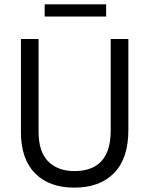

<svg xmlns="http://www.w3.org/2000/svg" viewBox="-20 -853 685 881"><path d="M488 -254V-674H569V-256Q569 -126 503.5 -59Q438 8 321 8Q206 8 141 -57.5Q76 -123 76 -248V-674H157V-249Q157 -156 201.5 -112Q246 -68 321 -68Q488 -68 488 -254ZM467 -777H185V-833H467Z"/></svg>

Font: Hind
Style: Regular
Weight: 400
Designer: Manushi Parikh, Satya Rajpurohit
Foundry: Indian Type Foundry
Version: Version 2.000;PS 1.0;hotconv 1.0.79;makeotf.lib2.5.61930